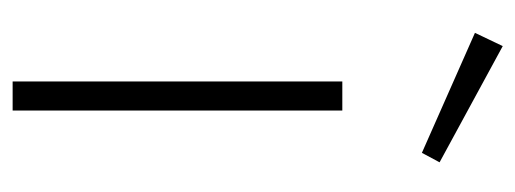

<svg xmlns="http://www.w3.org/2000/svg" viewBox="-276 -540 816 304"><g transform="rotate(90 132.0 -388.0)"><path d="M155 0H109V-522H155ZM237 -676 222 -648 32 -732 53 -776Z"/></g></svg>

Font: FiraGO ExtraLight
Style: Regular
Weight: 200
Designer: bBox Type
Foundry: bBox Type GmbH
Version: Version 1.001